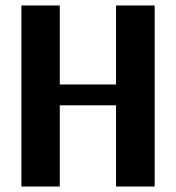

<svg xmlns="http://www.w3.org/2000/svg" viewBox="-20 -680 641 700"><path d="M403 -296H198V0H58V-660H198V-372H403V-660H544V0H403Z"/></svg>

Font: Sansita Medium
Style: Regular
Weight: 500
Designer: Pablo Cosgaya
Foundry: Omnibus-Type
Version: Version 1.006